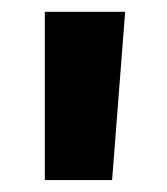

<svg xmlns="http://www.w3.org/2000/svg" viewBox="-20 -802 280 322"><path d="M55.2 -782.2H189.9L168 -500H55.2Z"/></svg>

Font: Kadwa
Style: Regular
Weight: 400
Designer: Sol Matas
Foundry: Sol Matas
Version: Version 1.000;PS 001.000;hotconv 1.0.70;makeotf.lib2.5.58329